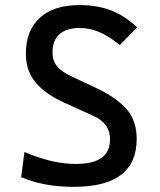

<svg xmlns="http://www.w3.org/2000/svg" viewBox="-20 -723 626 753"><path d="M269 9.8Q210 9.8 158.4 0.2Q106.9 -9.3 63 -28.3L75.7 -127Q129.4 -104 179.4 -92Q229.5 -80.1 276.9 -80.1Q345.2 -80.1 378.4 -104Q411.6 -127.9 411.6 -176.8Q411.6 -238.8 348.1 -267.6L228 -322.3Q157.2 -354.5 119.4 -399.9Q81.5 -445.3 81.5 -512.7Q81.5 -603.5 136.2 -653.3Q190.9 -703.1 291 -703.1Q360.8 -703.1 414.6 -682.6Q468.3 -662.1 518.1 -615.7L449.7 -546.4Q406.7 -581.5 369.4 -597.4Q332 -613.3 291.5 -613.3Q241.2 -613.3 213.6 -589.1Q186 -564.9 186 -517.6Q186 -483.9 204.1 -462.6Q222.2 -441.4 257.3 -424.8L358.9 -377Q436 -340.8 476.1 -295.4Q516.1 -250 516.1 -178.7Q516.1 -84.5 454.8 -37.4Q393.6 9.8 269 9.8Z"/></svg>

Font: Cascadia Code
Style: Regular
Weight: 400
Designer: Aaron Bell
Foundry: Saja Typeworks
Version: Version 2404.023